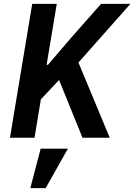

<svg xmlns="http://www.w3.org/2000/svg" viewBox="-20 -718 700 1001"><path d="M192 57H334L218 263H138ZM288 -301 193 -200 160 0H32L148 -698H276L223 -380H230L349 -519L507 -698H660L389 -392L552 0H410Z"/></svg>

Font: IBM Plex Mono SemiBold
Style: Italic
Weight: 600
Italic angle: -9°
Monospace: yes
Designer: Mike Abbink, Paul van der Laan, Pieter van Rosmalen
Foundry: Bold Monday
Version: Version 2.3